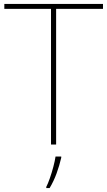

<svg xmlns="http://www.w3.org/2000/svg" viewBox="-20 -734 545 975"><path d="M265 0H239V-689H2V-714H503V-689H265ZM291 67Q282 106 267.5 146Q253 186 232 221H215V215Q223 200 233 171.5Q243 143 251 112.5Q259 82 262 61H291Z"/></svg>

Font: Noto Sans Cherokee Thin
Style: Regular
Weight: 100
Designer: Monotype Design Team
Foundry: Monotype Imaging Inc.
Version: Version 2.001; ttfautohint (v1.8.4.7-5d5b)